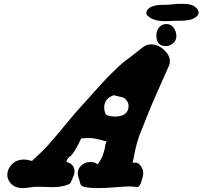

<svg xmlns="http://www.w3.org/2000/svg" viewBox="-20 -965 1039 985"><path d="M833 -841.8Q856.4 -841.8 870.6 -822.8Q884.8 -803.7 884.8 -779.3Q884.8 -757.8 868.2 -743.2Q851.6 -728.5 831.1 -728.5Q782.2 -728.5 782.2 -783.2Q782.2 -806.6 796.4 -824.2Q810.5 -841.8 833 -841.8ZM579.1 -367.2Q639.6 -372.1 639.6 -421.9Q639.6 -443.4 618.2 -461.9Q614.3 -464.8 589.4 -470.2Q564.5 -475.6 563.5 -476.6Q514.6 -459 514.6 -414.1Q514.6 -405.3 516.6 -396.5Q518.6 -387.7 520.5 -382.8L522.5 -377.9Q523.4 -377 528.3 -374.5Q533.2 -372.1 544.4 -369.6Q555.7 -367.2 568.4 -367.2ZM528.3 -238.3Q468.8 -256.8 441.4 -256.8Q440.4 -256.8 439 -256.8Q437.5 -256.8 436.5 -256.8Q427.7 -256.8 418.5 -256.3Q409.2 -255.9 403.3 -255.4Q397.5 -254.9 396.5 -254.9Q377.9 -213.9 362.8 -190.9Q347.7 -168 341.3 -164.1Q335 -160.2 329.6 -154.3Q324.2 -148.4 320.3 -134.8Q346.7 -126 354.5 -113.3Q362.3 -100.6 362.3 -85.9Q362.3 -72.3 354 -54.7Q345.7 -37.1 345.7 -35.2Q342.8 -23.4 332 -19.5Q297.9 -4.9 252 -4.9Q240.2 -4.9 217.3 -5.9Q194.3 -6.8 182.6 -6.8H163.1Q156.2 -6.8 133.8 -3.4Q111.3 0 96.7 0Q55.7 0 34.2 -25.4Q17.6 -44.9 17.6 -67.4Q17.6 -102.5 48.8 -128.9Q70.3 -146.5 101.6 -146.5Q111.3 -146.5 121.6 -144.5Q131.8 -142.6 138.7 -140.6L144.5 -139.6Q198.2 -188.5 233.4 -228Q268.6 -267.6 317.9 -328.1Q367.2 -388.7 426.8 -453.1Q440.4 -467.8 476.1 -507.8Q511.7 -547.9 535.6 -572.3Q559.6 -596.7 590.8 -626Q608.4 -641.6 615.2 -647.5Q622.1 -653.3 627 -656.2Q631.8 -659.2 653.8 -676.3Q675.8 -693.4 711.9 -721.7Q731.4 -737.3 754.9 -737.3Q791 -737.3 821.3 -709.5Q851.6 -681.6 851.6 -650.4Q851.6 -638.7 847.7 -629.9Q757.8 -429.7 737.3 -376Q729.5 -355.5 715.3 -320.8Q701.2 -286.1 694.8 -269Q688.5 -252 680.7 -223.6Q672.9 -195.3 668 -166Q667 -159.2 665 -151.9Q663.1 -144.5 662.1 -140.1Q661.1 -135.7 661.1 -132.8Q661.1 -129.9 664.1 -129.9Q665 -129.9 668.9 -130.4Q672.9 -130.9 675.8 -130.9Q692.4 -130.9 706.1 -107.4Q714.8 -93.8 714.8 -76.2Q714.8 -63.5 709 -45.9Q703.1 -28.3 703.1 -26.4Q698.2 -14.6 694.3 -10.3Q690.4 -5.9 682.6 -5.9Q676.8 -5.9 665.5 -7.3Q654.3 -8.8 647.5 -8.8Q628.9 -8.8 573.2 -4.4Q517.6 0 486.3 0Q437.5 0 409.2 -6.8Q391.6 -12.7 390.6 -29.3Q390.6 -31.2 384.8 -47.9Q378.9 -64.5 378.9 -76.2Q378.9 -101.6 400.4 -119.1Q418.9 -133.8 441.4 -133.8Q470.7 -133.8 480.5 -121.1Q501 -148.4 509.3 -173.8Q517.6 -199.2 519.5 -215.3Q521.5 -231.4 528.3 -238.3ZM831.1 -940.4Q844.7 -940.4 866.2 -942.9Q887.7 -945.3 902.3 -945.3H910.2Q922.9 -945.3 930.7 -944.8Q938.5 -944.3 948.7 -942.9Q959 -941.4 967.8 -937.5Q976.6 -933.6 983.4 -927.7Q999 -915 999 -901.4Q999 -889.6 989.3 -880.9Q981.4 -874 971.7 -869.1Q961.9 -864.3 947.8 -862.3Q933.6 -860.4 926.8 -859.4Q919.9 -858.4 902.3 -858.4Q884.8 -858.4 881.8 -858.4Q874 -858.4 856 -857.4Q837.9 -856.4 828.1 -856.4Q769.5 -856.4 741.2 -880.9Q730.5 -888.7 730.5 -899.4Q730.5 -913.1 747.1 -924.8Q769.5 -940.4 816.4 -940.4Z"/></svg>

Font: Essays1743
Style: BoldItalic
Weight: 700
Italic angle: -10°
Designer: Based on the typeface in a 1743 English translation of the essays of Montaigne.  PostScript/TrueType font designed by Jo
Version: Version 002.100